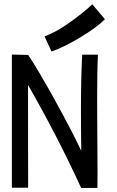

<svg xmlns="http://www.w3.org/2000/svg" viewBox="-20 -894 558 916"><path d="M192.4 -720.7Q240.7 -736.8 306.6 -782.7Q372.6 -828.6 420.4 -873.5L480.5 -802.2Q440.9 -762.2 360.4 -714.1Q279.8 -666 225.6 -648.4ZM367.2 2.9Q256.8 -238.8 113.8 -488.8V-389.2Q113.8 -309.1 114 -168Q114.3 -26.9 114.3 1.5H36.6V-633.8L114.3 -631.8Q158.7 -566.9 241 -418Q323.2 -269 367.7 -174.3Q366.2 -269.5 366.2 -369.6Q366.2 -522 372.1 -633.3H447.3Q443.4 -559.6 443.4 -425.8Q443.4 -371.1 444.3 -253.4Q445.3 -135.7 445.3 -79.1Q445.3 -64.9 445.1 -37.6Q444.8 -10.3 444.8 2.4Z"/></svg>

Font: FantasqueSansM Nerd Font
Style: Regular
Weight: 400
Monospace: yes
Designer: Jany Belluz
Version: Version 1.8.0 ; ttfautohint (v1.8.2);Nerd Fonts 3.4.0